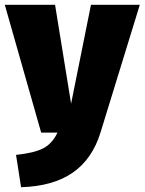

<svg xmlns="http://www.w3.org/2000/svg" viewBox="-35 -554 604 802"><path d="M385 -1Q351 110 269 167Q187 224 53 228L32 93Q109 85 146.5 65Q184 45 205 0H137L-15 -534H195L262 -121L345 -534H549Z"/></svg>

Font: FiraGO Heavy
Style: Regular
Weight: 900
Designer: bBox Type
Foundry: bBox Type GmbH
Version: Version 1.001